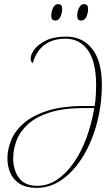

<svg xmlns="http://www.w3.org/2000/svg" viewBox="-20 -903 533 933"><path d="M158 10Q108 10 76.5 -9.5Q45 -29 30.5 -62Q16 -95 16 -133Q16 -178 35 -223.5Q54 -269 97.5 -306Q141 -343 213 -365.5Q285 -388 391 -388H440Q444 -413 445.5 -439Q447 -465 447 -491Q447 -603 407 -659Q367 -715 299 -715Q174 -715 139 -596Q135 -599 132 -604Q129 -609 129 -619Q129 -638 147 -662.5Q165 -687 203 -706Q241 -725 301 -725Q382 -725 428.5 -665Q475 -605 475 -491Q475 -396 451.5 -306.5Q428 -217 385 -145.5Q342 -74 284 -32Q226 10 158 10ZM161 0Q212 0 256.5 -29.5Q301 -59 337.5 -111Q374 -163 399.5 -231.5Q425 -300 438 -378H390Q289 -378 222 -356.5Q155 -335 116 -299.5Q77 -264 60.5 -220.5Q44 -177 44 -133Q44 -78 72 -39Q100 0 161 0ZM374 -803Q366 -803 360.5 -808Q355 -813 355 -829Q355 -838 358.5 -851Q362 -864 369.5 -873.5Q377 -883 389 -883Q398 -883 403 -878Q408 -873 408 -857Q408 -841 400 -822Q392 -803 374 -803ZM248 -803Q240 -803 234.5 -808Q229 -813 229 -829Q229 -838 232.5 -851Q236 -864 243.5 -873.5Q251 -883 263 -883Q272 -883 277 -878Q282 -873 282 -859Q282 -841 274 -822Q266 -803 248 -803Z"/></svg>

Font: Noto Serif Display ExtraCondensed Thin
Style: Italic
Weight: 100
Width: 2
Italic angle: -12°
Designer: Monotype Design Team
Foundry: Monotype Imaging Inc.
Version: Version 2.009